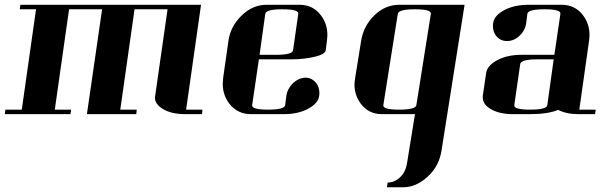

<svg xmlns="http://www.w3.org/2000/svg" viewBox="-20 -481 2530 809"><path d="M0 0 2.9 -19H71.8L131.8 -441.9H63L65.9 -460.9H827.1L764.2 -19H833L831.1 0H761.2Q702.1 0 666 -22Q632.8 -42 632.8 -69.8Q632.8 -70.8 633.3 -73.5Q633.8 -76.2 633.8 -77.1L686 -441.9H546.9L486.8 -19H556.2L554.2 0H346.2L410.2 -441.9H271L210.9 -19H279.8L276.9 0Z M918.5 -127.9Q918.5 -136.2 920.4 -153.8L942.4 -308.1Q950.7 -369.6 998.5 -416Q1044.9 -460.9 1103.5 -460.9H1241.7Q1299.3 -460.9 1332.5 -416Q1359.4 -380.4 1359.4 -334Q1359.4 -325.7 1357.4 -308.1L1352.5 -269Q1349.6 -252.4 1307.6 -242.2Q1261.7 -231 1208.5 -231H1070.8L1042.5 -38.1Q1039.6 -19 1109.4 -19Q1178.7 -19 1181.6 -38.1L1186.5 -77.1Q1190.4 -106.4 1214.8 -130.9Q1237.8 -152.3 1266.6 -153.8Q1293.9 -153.8 1312.5 -130.9Q1325.7 -112.8 1325.7 -89.8Q1325.7 -80.1 1324.7 -76.2Q1320.3 -44.9 1276.9 -22Q1234.9 0 1175.8 0H1037.6Q980.5 0 945.8 -44.9Q918.5 -81.1 918.5 -127.9ZM1073.7 -250H1142.6Q1211.9 -250 1214.8 -269L1236.8 -422.9Q1239.7 -441.9 1169.4 -441.9Q1100.6 -441.9 1097.7 -422.9Z M1473.6 -125Q1473.6 -133.3 1476.6 -153.8L1501.5 -308.1Q1511.7 -372.1 1558.1 -417Q1603.5 -460.9 1663.1 -460.9H1937.5L1840.3 153.8Q1830.1 219.2 1782.2 263.2Q1733.4 308.1 1678.2 308.1H1610.4L1613.3 288.1Q1642.1 288.1 1665.5 266.1Q1688 245.1 1694.3 210.9L1728.5 0H1589.4Q1532.7 0 1499.5 -44.9Q1473.6 -80.6 1473.6 -125ZM1595.2 -38.1Q1592.3 -19 1661.1 -19Q1731.4 -19 1734.4 -38.1L1795.4 -422.9Q1798.3 -441.9 1728.5 -441.9Q1659.2 -441.9 1656.2 -422.9Z M2014.2 -69.8V-77.1L2028.3 -172.9Q2032.7 -205.1 2076.2 -228Q2118.2 -250 2177.2 -250H2315.9L2341.3 -422.9Q2344.2 -441.9 2273.9 -441.9Q2205.1 -441.9 2202.1 -422.9L2197.3 -384.8Q2192.9 -352.5 2168.9 -330.1Q2145.5 -308.1 2116.2 -308.1Q2087.9 -308.1 2070.3 -330.1Q2057.1 -346.7 2057.1 -371.1Q2057.1 -379.9 2058.1 -384.8Q2062.5 -416 2106 -439Q2147.9 -460.9 2208 -460.9H2346.2Q2403.8 -460.9 2437 -416Q2463.9 -380.4 2463.9 -334Q2463.9 -325.7 2461.9 -308.1L2420.9 -19H2490.2L2487.3 0H2418Q2366.2 0 2332 -18.1Q2289.6 0 2210.9 0H2142.1Q2083 0 2046.9 -22Q2014.2 -41.5 2014.2 -69.8ZM2147 -38.1Q2144 -19 2213.9 -19Q2283.2 -19 2286.1 -38.1L2313 -231H2244.1Q2174.8 -231 2171.9 -210.9Z"/></svg>

Font: Hjet
Style: Italic
Weight: 400
Designer: T. Christopher White
Version: Version 1.2